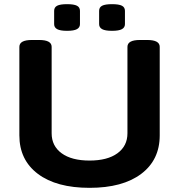

<svg xmlns="http://www.w3.org/2000/svg" viewBox="-20 -894 860 922"><path d="M410 8Q251 8 162 -59Q73 -126 73 -244V-669Q73 -702 133 -702H168Q228 -702 228 -669V-254Q228 -193 276 -158Q324 -123 410 -123Q496 -123 544 -158Q592 -193 592 -254V-669Q592 -702 652 -702H687Q747 -702 747 -669V-244Q747 -126 658 -59Q569 8 410 8ZM518 -746Q485 -746 470.5 -754Q456 -762 456 -778V-842Q456 -859 470.5 -866.5Q485 -874 518 -874Q551 -874 565.5 -866.5Q580 -859 580 -842V-778Q580 -762 565.5 -754Q551 -746 518 -746ZM302 -746Q269 -746 254.5 -754Q240 -762 240 -778V-842Q240 -859 254.5 -866.5Q269 -874 302 -874Q335 -874 349.5 -866.5Q364 -859 364 -842V-778Q364 -762 349.5 -754Q335 -746 302 -746Z"/></svg>

Font: Asap Expanded
Style: Bold
Weight: 700
Width: 7
Designer: Pablo Cosgaya
Foundry: Omnibus-Type
Version: Version 3.001; ttfautohint (v1.8.4.7-5d5b)